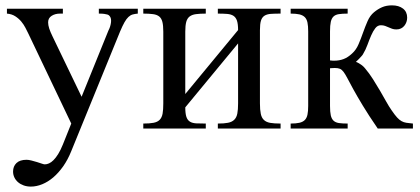

<svg xmlns="http://www.w3.org/2000/svg" viewBox="-20 -480 1568 717"><path d="M494.6 -429.2Q483.9 -428.2 475.6 -426Q467.3 -423.8 459.7 -416.7Q452.1 -409.7 444.8 -396.7Q437.5 -383.8 428.2 -361.8L246.1 84.5Q233.4 116.2 216.1 140.9Q198.7 165.5 179 182.4Q159.2 199.2 137.7 208Q116.2 216.8 95.2 216.8Q80.6 216.8 68.4 212.4Q56.2 208 47.4 200.4Q38.6 192.9 33.7 182.6Q28.8 172.4 28.8 160.6Q28.8 141.1 41.5 128.9Q54.2 116.7 79.1 116.7Q86.9 116.7 97.4 119.4Q107.9 122.1 118.2 125.2Q128.4 128.4 136.2 131.1Q144 133.8 147 133.8Q154.8 133.8 163.1 130.1Q171.4 126.5 179.9 117.9Q188.5 109.4 197.3 95.2Q206.1 81.1 214.8 59.6L246.1 -18.6L85.4 -355.5Q81.1 -364.3 75 -376.2Q68.8 -388.2 59.6 -399.4Q50.3 -410.6 37.1 -419.2Q23.9 -427.7 5.9 -429.2V-447.3H214.8V-429.2H204.1Q186 -429.2 172.9 -420.9Q159.7 -412.6 159.7 -396.5Q159.7 -386.2 163.8 -373.5Q168 -360.8 176.3 -343.8L284.7 -118.7L384.8 -365.7Q392.1 -379.4 394.3 -394.8Q396.5 -410.2 390.6 -418.5Q389.2 -420.4 387.2 -422.4Q385.3 -424.3 380.9 -425.8Q376.5 -427.2 368.9 -428.2Q361.3 -429.2 349.1 -429.2V-447.3H494.6Z M793.5 0V-18.6Q816.9 -18.6 831.5 -21.5Q846.2 -24.4 854.7 -32.7Q863.3 -41 866.2 -55.7Q869.1 -70.3 869.1 -93.8V-317.9L671.9 -79.1Q671.9 -56.2 676 -43.7Q680.2 -31.2 689.5 -25.6Q698.7 -20 713.4 -19.3Q728 -18.6 748.5 -18.6V0H515.1V-18.6Q539.1 -18.6 553.7 -21.5Q568.4 -24.4 576.4 -32.7Q584.5 -41 587.2 -55.7Q589.8 -70.3 589.8 -93.8V-361.8Q589.8 -384.8 586.4 -398.2Q583 -411.6 574.5 -418.5Q565.9 -425.3 551.5 -427.2Q537.1 -429.2 515.1 -429.2V-447.3H748.5V-429.2Q726.6 -429.2 711.9 -427.2Q697.3 -425.3 688.2 -418.5Q679.2 -411.6 675.5 -398.2Q671.9 -384.8 671.9 -361.8V-128.9L869.1 -367.7Q869.1 -390.1 865 -402.6Q860.8 -415 851.8 -420.9Q842.8 -426.8 828.4 -428Q814 -429.2 793.5 -429.2V-447.3H1027.8V-429.2Q1006.3 -429.2 991.7 -428.2Q977.1 -427.2 967.8 -421.4Q958.5 -415.5 954.6 -403.1Q950.7 -390.6 950.7 -367.7V-93.8Q950.7 -69.8 953.9 -54.9Q957 -40 965.6 -32Q974.1 -23.9 989 -21.2Q1003.9 -18.6 1027.8 -18.6V0Z M1390.6 0Q1356.4 -49.8 1334.5 -86.2Q1312.5 -122.6 1298.8 -147.7Q1285.2 -172.9 1277.1 -188.2Q1269 -203.6 1262.7 -211.9Q1256.3 -220.2 1249.3 -223.1Q1242.2 -226.1 1230 -226.1Q1227.5 -226.1 1224.4 -225.8Q1221.2 -225.6 1218.8 -225.6Q1215.8 -225.1 1212.4 -225.1V-84.5Q1212.4 -62 1215.3 -49.1Q1218.3 -36.1 1225.6 -29.3Q1232.9 -22.5 1245.6 -20.5Q1258.3 -18.6 1278.3 -18.6V0H1065.4V-18.6Q1085.4 -18.6 1098.1 -21.5Q1110.8 -24.4 1118.2 -31.7Q1125.5 -39.1 1128.2 -51.8Q1130.9 -64.5 1130.9 -84.5V-362.8Q1130.9 -382.8 1128.2 -395.8Q1125.5 -408.7 1118.2 -416Q1110.8 -423.3 1098.1 -426.3Q1085.4 -429.2 1065.4 -429.2V-447.3H1278.3V-429.2Q1258.3 -429.2 1245.6 -427.2Q1232.9 -425.3 1225.6 -418.5Q1218.3 -411.6 1215.3 -398.4Q1212.4 -385.3 1212.4 -362.8V-254.4Q1215.3 -253.9 1218.3 -253.9Q1220.7 -253.4 1223.1 -253.4H1228Q1247.1 -253.4 1263.2 -259.5Q1279.3 -265.6 1294.9 -280.3Q1310.1 -293.9 1319.1 -315.2Q1328.1 -336.4 1335.9 -358.6Q1343.8 -380.9 1352.8 -401.4Q1361.8 -421.9 1376.5 -434.1Q1391.1 -446.3 1407 -453.1Q1422.9 -460 1443.8 -460Q1469.2 -460 1484.9 -448Q1500.5 -436 1500.5 -414.1Q1500.5 -405.8 1497.8 -397.9Q1495.1 -390.1 1490 -383.8Q1484.9 -377.4 1477.5 -373.8Q1470.2 -370.1 1460.4 -370.1Q1451.2 -370.1 1444.3 -372.6Q1437.5 -375 1431.2 -377.9Q1424.8 -380.9 1418 -383.3Q1411.1 -385.7 1402.3 -385.7Q1390.1 -385.7 1381.6 -374.8Q1373 -363.8 1366 -347.4Q1358.9 -331.1 1352.1 -312.3Q1345.2 -293.5 1335.9 -278.3Q1334 -274.4 1329.6 -269.8Q1325.2 -265.1 1320.8 -260.3Q1315.4 -254.9 1309.1 -249Q1314.5 -247.1 1320.3 -243.7Q1325.7 -240.7 1331.8 -236.1Q1337.9 -231.4 1343.8 -224.1Q1359.4 -205.6 1373 -184.1Q1386.7 -162.6 1398.9 -141.6Q1411.1 -120.6 1421.9 -101.3Q1432.6 -82 1442.9 -67.4Q1454.6 -50.3 1462.9 -41.3Q1471.2 -32.2 1479.5 -27.6Q1487.8 -22.9 1497.6 -21.5Q1507.3 -20 1522 -18.6V0Z"/></svg>

Font: Doulos SIL CyrE
Style: Regular
Weight: 400
Designer: Walt Agee, Victor Gaultney, Peter Martin, Debbi Hosken, Becca Hirsbrunner
Foundry: SIL International
Version: Version 5.000